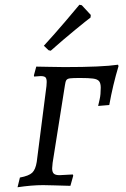

<svg xmlns="http://www.w3.org/2000/svg" viewBox="-20 -781 530 810"><path d="M64 -32Q102 -39 116 -52.5Q130 -66 135 -98L176 -418Q177 -425 177 -435Q177 -450 171.5 -455Q166 -460 151 -460L124 -458L123 -463L133 -500Q166 -500 186 -499L252 -498Q411 -498 478 -508L480 -502Q456 -422 441 -338L394 -334Q396 -343 400.5 -362.5Q405 -382 405 -411Q405 -430 398 -438.5Q391 -447 373 -449.5Q355 -452 317 -452Q287 -452 275.5 -450.5Q264 -449 260 -443Q256 -437 254 -422L202 -94Q200 -76 200 -71Q200 -55 207 -48.5Q214 -42 231 -42Q236 -42 287 -45L289 -40L277 3L207 1Q188 0 162 0Q114 0 54 9ZM194 -567 185 -569 165 -588Q210 -637 256 -691Q302 -745 315 -761L325 -759L363 -718L362 -707Q347 -696 297 -655Q247 -614 194 -567Z"/></svg>

Font: Alegreya SC
Style: Italic
Weight: 400
Italic angle: -7°
Designer: Juan Pablo del Peral
Foundry: Huerta Tipografica
Version: Version 2.007; ttfautohint (v1.6)